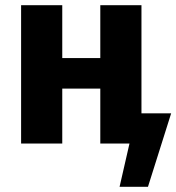

<svg xmlns="http://www.w3.org/2000/svg" viewBox="-20 -551 677 737"><path d="M523 -116H637L548 166H439L477 0H365V-211H219V0H61V-531H219V-328H365V-531H523Z"/></svg>

Font: FiraGO
Style: Bold
Weight: 700
Designer: bBox Type
Foundry: bBox Type GmbH
Version: Version 1.001;PS 001.001;hotconv 1.0.88;makeotf.lib2.5.64775